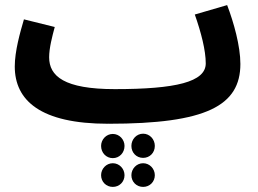

<svg xmlns="http://www.w3.org/2000/svg" viewBox="-20 -465 1014 754"><path d="M405 21 406 20V21C791 21 924 -50 924 -214C924 -284 898 -377 872 -445L745 -408C770 -337 788 -267 788 -216C788 -143 670 -115 431 -115C232 -115 173 -166 173 -240C173 -276 185 -322 195 -359L74 -389C59 -338 38 -264 38 -204C38 -71 138 21 405 21ZM542 155C568 155 588 135 588 108C588 82 568 60 542 60C516 60 496 82 496 108C496 135 516 155 542 155ZM423 156C449 156 469 135 469 108C469 83 449 61 423 61C397 61 377 83 377 108C377 135 397 156 423 156ZM542 269C568 269 588 249 588 223C588 198 568 176 542 176C516 176 496 198 496 223C496 249 516 269 542 269ZM423 269C449 269 469 249 469 223C469 198 449 176 423 176C397 176 377 198 377 223C377 249 397 269 423 269Z"/></svg>

Font: Noto Sans Arabic UI SmCn
Style: Bold
Weight: 700
Width: 4
Designer: Monotype Design Team, Nadine Chahine and Nizar Qandah
Foundry: Monotype Imaging Inc.
Version: Version 2.010